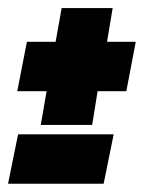

<svg xmlns="http://www.w3.org/2000/svg" viewBox="-35 -504 358 478"><path d="M66.5 -193H194.5L208 -277H279.5L303 -400H231.5L245.5 -484H118.5L103.5 -400H32L8 -277H81ZM-15 -46.5H223L248 -169.5H10Z"/></svg>

Font: Anybody Condensed Black
Style: Italic
Weight: 900
Width: 3
Italic angle: -10°
Version: Version 1.113;gftools[0.9.25]